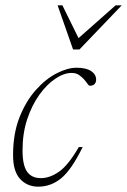

<svg xmlns="http://www.w3.org/2000/svg" viewBox="-20 -690 476 720"><path d="M248.5 -416.5Q220 -416.5 188 -395.2Q156 -374 128 -335.2Q100 -296.5 82.2 -243.5Q64.5 -190.5 64.5 -126.5Q64.5 -70.5 81.5 -46.2Q98.5 -22 133.5 -22Q167 -22 201.8 -46.5Q236.5 -71 275.5 -138.5H290Q248 -53 209.5 -21.5Q171 10 123.5 10Q82 10 55.5 -18.8Q29 -47.5 29 -108Q29 -189 53.2 -250.2Q77.5 -311.5 114.8 -353Q152 -394.5 192.8 -415.2Q233.5 -436 267 -436Q303 -436 321.8 -423.5Q340.5 -411 340.5 -391Q340.5 -381.5 334.8 -375Q329 -368.5 317.5 -368.5Q313 -368.5 308 -376Q303 -383.5 295 -392.5Q287 -401.5 276 -409Q265 -416.5 248.5 -416.5ZM436.5 -670 278 -504.5H254L196 -670H214L274.5 -547L413.5 -670Z"/></svg>

Font: Newsreader Text ExtraLight
Style: Italic
Weight: 275
Italic angle: -17°
Designer: Hugues Gentile
Foundry: Production Type
Version: Version 1.001